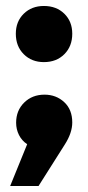

<svg xmlns="http://www.w3.org/2000/svg" viewBox="-20 -497 295 643"><path d="M222 -384Q222 -342 195.5 -315.5Q169 -289 127 -289Q86 -289 59.5 -315.5Q33 -342 33 -384Q33 -425 59.5 -451Q86 -477 127 -477Q169 -477 195.5 -451Q222 -425 222 -384ZM222 -87Q222 -52 197 -13L109 126H14L71 -14Q53 -26 43.5 -45Q34 -64 34 -86Q34 -127 61 -153.5Q88 -180 129 -180Q168 -180 195 -155Q222 -130 222 -87Z"/></svg>

Font: Gontserrat ExtraBold
Style: Regular
Weight: 800
Designer: Julieta Ulanovsky
Foundry: Julieta Ulanovsky
Version: Version 6.001